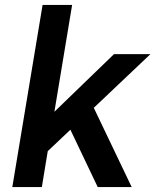

<svg xmlns="http://www.w3.org/2000/svg" viewBox="-20 -760 640 780"><path d="M30 0H150L174 -146L266 -233L377 0H515L361 -322L591 -540H443L201 -306L273 -740H153Z"/></svg>

Font: CommitMono
Style: Bold Italic
Weight: 700
Monospace: yes
Designer: Eigil Nikolajsen
Foundry: Eigil Nikolajsen
Version: Version 1.143